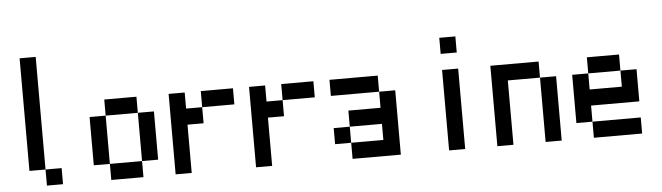

<svg xmlns="http://www.w3.org/2000/svg" viewBox="-49 -1094 4098 1189"><g transform="rotate(-5 2000.0 -500.0)"><path d="M100 -200V-900H200V-200ZM200 -200H300V-100H200Z M500 -200V-500H600V-200ZM900 -200H800V-500H900ZM600 -200H800V-100H600ZM600 -500V-600H800V-500Z M1000 -100V-600H1100V-500H1200V-400H1100V-100ZM1400 -500H1200V-600H1400Z M1500 -100V-600H1600V-500H1700V-400H1600V-100ZM1900 -500H1700V-600H1900Z M2000 -200V-300H2100V-200ZM2000 -500V-600H2300V-500ZM2100 -200H2300V-300H2100V-400H2300V-500H2400V-100H2100Z M2700 -100V-600H2800V-100ZM2700 -700V-800H2800V-700Z M3000 -100V-600H3300V-500H3100V-100ZM3400 -100H3300V-500H3400Z M3500 -200V-500H3600V-400H3800V-500H3900V-300H3600V-200ZM3600 -200H3900V-100H3600ZM3600 -500V-600H3800V-500Z"/></g></svg>

Font: GalmuriMono9 Regular
Style: Regular
Weight: 400
Designer: Lee Minseo (quiple)
Version: Version 2.399;hotconv 1.1.1;makeotfexe 2.6.0 DEVELOPMENT